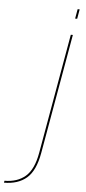

<svg xmlns="http://www.w3.org/2000/svg" viewBox="-219 -768 464 1031"><g transform="rotate(5 13.0 -252.0)"><path d="M-156.5 229.5Q-81 229.5 -34.5 189.8Q12 150 29 53.5L143 -593H132L18 53.5Q2 144 -41.8 181.5Q-85.5 219 -154.5 219ZM156.5 -733 147.5 -681.5H158.5L167.5 -733Z"/></g></svg>

Font: Anybody Thin
Style: Italic
Weight: 100
Italic angle: -10°
Designer: Tyler Finck
Foundry: Etcetera Type Company
Version: Version 1.114;gftools[0.9.25]